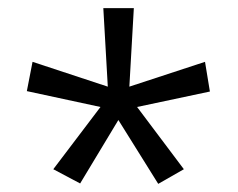

<svg xmlns="http://www.w3.org/2000/svg" viewBox="-20 -779 585 472"><path d="M309 -759 298 -566 484 -627 496 -554 317 -516 432 -363 369 -327 271 -484 177 -328 111 -363 227 -516 46 -555 60 -627 245 -566 234 -759Z"/></svg>

Font: Noto Sans Thai Looped UI Condensed
Style: Regular
Weight: 400
Width: 3
Designer: Cadson Demak Team
Foundry: Cadson Demak Co., Ltd.
Version: Version 1.000; ttfautohint (v1.8.4.7-5d5b)